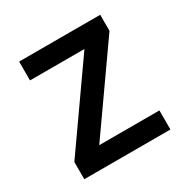

<svg xmlns="http://www.w3.org/2000/svg" viewBox="-123 -616 707 724"><g transform="rotate(-30 230.5 -253.5)"><path d="M418 0H43V-75L289 -425H52V-507H405V-437L156 -83H418Z"/></g></svg>

Font: Hind Mysuru Medium
Style: Regular
Weight: 500
Designer: Manushi Parikh, Hitesh Malaviya
Foundry: Indian Type Foundry
Version: Version 0.703;PS 1.0;hotconv 1.0.86;makeotf.lib2.5.63406